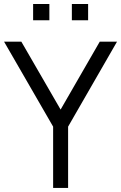

<svg xmlns="http://www.w3.org/2000/svg" viewBox="-20 -925 596 945"><path d="M333.7 -825.3V-905.3H413.7V-825.3ZM143 -825.3V-905.3H223V-825.3ZM241.5 0V-301.7L0 -720H85L278.3 -385.7L471 -720H556L315.2 -301.7V0Z"/></svg>

Font: Vela Sans GX ExtLt
Style: Regular
Weight: 200
Designer: Principal design: Mikhail Sharanda - project Manrope.
Design modification: Ravid Balaliev
Foundry: Mikhail Sharanda
Version: Version 1.001